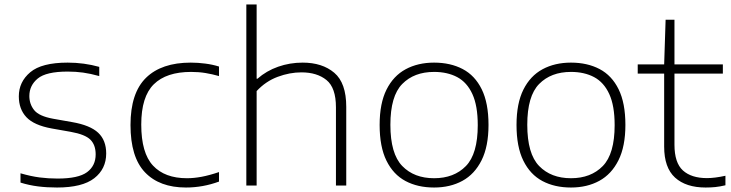

<svg xmlns="http://www.w3.org/2000/svg" viewBox="-20 -828 3264 857"><path d="M234.5 9Q189.5 9 149.8 4Q110 -1 71.5 -13V-54.5Q118 -41 156.8 -36Q195.5 -31 237 -31Q330 -31 368.5 -59.5Q407 -88 407 -139Q407 -181 383.5 -204.5Q360 -228 296 -239.5L211 -254.5Q131.5 -269 97.8 -305Q64 -341 64 -398Q64 -462.5 115 -505.5Q166 -548.5 282 -548.5Q355 -548.5 423 -529.5V-488.5Q383.5 -499.5 350.8 -504Q318 -508.5 282 -508.5Q186 -508.5 148.5 -477.5Q111 -446.5 111 -399.5Q111 -363.5 132.5 -336.5Q154 -309.5 217 -298L302 -283Q382.5 -269 418.2 -235.5Q454 -202 454 -143Q454 -74 400.8 -32.5Q347.5 9 234.5 9Z M810 9Q692 9 627.2 -58.8Q562.5 -126.5 562.5 -270Q562.5 -413 631.8 -480.8Q701 -548.5 831.5 -548.5Q863.5 -548.5 896.2 -544.2Q929 -540 957.5 -531V-488.5Q927.5 -497 897.5 -502Q867.5 -507 833 -507Q722.5 -507 666.5 -451.8Q610.5 -396.5 610.5 -272Q610.5 -145 663 -88.8Q715.5 -32.5 814.5 -32.5Q845.5 -32.5 880.2 -39Q915 -45.5 957.5 -60V-17.5Q885.5 9 810 9Z M1079.5 0V-808H1125.5V-476.5H1129Q1169.5 -512 1221.5 -530.2Q1273.5 -548.5 1331 -548.5Q1418.5 -548.5 1472 -503.2Q1525.5 -458 1525.5 -351V0H1479.5V-349Q1479.5 -436.5 1437.2 -470.8Q1395 -505 1325.5 -505Q1273 -505 1219.8 -485.2Q1166.5 -465.5 1125.5 -421.5V0Z M1917.5 9Q1844.5 9 1790 -20Q1735.5 -49 1705 -110.8Q1674.5 -172.5 1674.5 -270.5Q1674.5 -366.5 1705.2 -428Q1736 -489.5 1790.8 -519Q1845.5 -548.5 1917.5 -548.5Q1990.5 -548.5 2045.2 -519.8Q2100 -491 2130.2 -429.5Q2160.5 -368 2160.5 -270.5Q2160.5 -174.5 2129.5 -112.5Q2098.5 -50.5 2044 -20.8Q1989.5 9 1917.5 9ZM1917.5 -32.5Q2006.5 -32.5 2059.5 -86.8Q2112.5 -141 2112.5 -269.5Q2112.5 -356 2088.5 -408.2Q2064.5 -460.5 2020.8 -483.8Q1977 -507 1917.5 -507Q1828.5 -507 1775.5 -453.2Q1722.5 -399.5 1722.5 -271Q1722.5 -141.5 1775.5 -87Q1828.5 -32.5 1917.5 -32.5Z M2528.5 9Q2455.5 9 2401 -20Q2346.5 -49 2316 -110.8Q2285.5 -172.5 2285.5 -270.5Q2285.5 -366.5 2316.2 -428Q2347 -489.5 2401.8 -519Q2456.5 -548.5 2528.5 -548.5Q2601.5 -548.5 2656.2 -519.8Q2711 -491 2741.2 -429.5Q2771.5 -368 2771.5 -270.5Q2771.5 -174.5 2740.5 -112.5Q2709.5 -50.5 2655 -20.8Q2600.5 9 2528.5 9ZM2528.5 -32.5Q2617.5 -32.5 2670.5 -86.8Q2723.5 -141 2723.5 -269.5Q2723.5 -356 2699.5 -408.2Q2675.5 -460.5 2631.8 -483.8Q2588 -507 2528.5 -507Q2439.5 -507 2386.5 -453.2Q2333.5 -399.5 2333.5 -271Q2333.5 -141.5 2386.5 -87Q2439.5 -32.5 2528.5 -32.5Z M3129.5 9Q3042 9 2993.2 -35.2Q2944.5 -79.5 2944.5 -173.5V-499.5H2826.5V-540.5H2944.5L2951 -740H2990.5V-540.5H3206.5V-499.5H2990.5V-182Q2990.5 -101.5 3028.2 -67.2Q3066 -33 3135.5 -33Q3170.5 -33 3218 -43.5V-1Q3192.5 5 3172.5 7Q3152.5 9 3129.5 9Z"/></svg>

Font: Encode Sans Expanded Expanded ExtraLight
Style: Regular
Weight: 200
Width: 7
Designer: Multiple Designers
Foundry: Impallari Type
Version: Version 3.000; ttfautohint (v1.8.3) -l 8 -r 50 -G 200 -x 14 